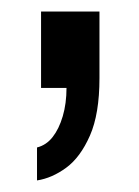

<svg xmlns="http://www.w3.org/2000/svg" viewBox="-20 -152 241 332"><path d="M44 160V103Q60 99 71 85Q82 71 88.5 49Q95 27 95 0H51V-132H152V-17Q152 45 135.5 82.5Q119 120 94.5 138Q70 156 44 160Z"/></svg>

Font: Archivo ExtraCondensed SemiBold
Style: Regular
Weight: 600
Width: 2
Designer: Hector Gatti
Foundry: Omnibus-Type
Version: Version 2.001